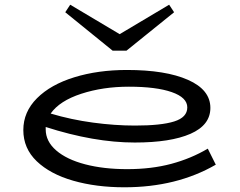

<svg xmlns="http://www.w3.org/2000/svg" viewBox="-20 -781 1017 815"><path d="M896 -82Q730 14 508 14Q388 14 290.5 -14Q193 -42 136 -96.5Q79 -151 79 -229Q79 -306 137 -364Q195 -422 295.5 -453Q396 -484 519 -484Q683 -484 778 -442Q873 -400 873 -323Q873 -250 788.5 -213Q704 -176 552 -176Q379 -176 174 -242V-232Q174 -181 218.5 -142.5Q263 -104 341.5 -83.5Q420 -63 520 -63Q623 -63 707 -85.5Q791 -108 862 -150ZM195 -299Q282 -273 375 -260.5Q468 -248 553 -248Q664 -248 719.5 -265.5Q775 -283 775 -325Q775 -367 709 -390Q643 -413 527 -413Q417 -413 325 -383Q233 -353 195 -299ZM719 -729 517 -566H458L257 -729L278 -761L488 -636L698 -761Z"/></svg>

Font: BioRhyme Expanded
Style: Regular
Weight: 400
Width: 7
Designer: Aoife Mooney
Foundry: Aoife Mooney Type
Version: Version 1.000